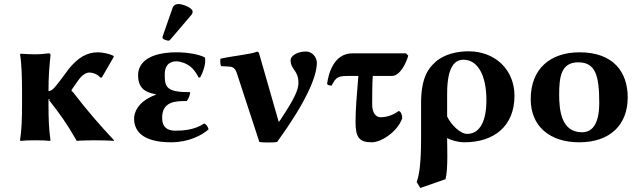

<svg xmlns="http://www.w3.org/2000/svg" viewBox="-20 -700 3193 958"><path d="M346 -238C340 -246 337 -243 337 -248C337 -253 338 -253 341 -257L371 -300C392 -330 414 -338 425 -338C447 -338 470 -327 480 -313H488L548 -417L545 -422C528 -431 493 -439 469 -439C415 -439 370 -414 323 -356C323 -356 284 -302 262 -275C251 -262 240 -247 222 -245V-246C222 -321 226 -364 232 -424C232 -431 229 -434 223 -434C209 -432 182 -429 154 -429C128 -429 101 -431 83 -432L80 -428C88 -385 90 -310 90 -235V-180C90 -105 88 -54 80 0L82 3C103 1 121 0 156 0C190 0 211 1 230 3L232 0C224 -57 222 -104 222 -180V-205C231 -205 230 -204 228 -203C226 -202 224 -201 226 -199C280 -129 309 -91 363 3C378 1 432 0 449 0C466 0 538 1 547 3L549 0C475 -79 416 -147 346 -238Z M861 -394C878 -394 906 -386 930 -368C947 -354 961 -334 971 -313L979 -314C994 -341 1008 -383 1003 -411L1001 -414C970 -430 912 -439 862 -439C728 -439 669 -390 669 -325C669 -261 703 -239 757 -230V-227C661 -192 649 -131 649 -108C649 -56 680 10 834 10C920 10 987 -24 1021 -55C1016 -69 1011 -78 999 -84C949 -50 889 -48 853 -48C817 -48 789 -64 789 -111C789 -193 852 -196 912 -196C923 -210 929 -231 929 -240C810 -240 802 -265 802 -328C802 -386 838 -394 861 -394ZM870 -680C859 -680 846 -674 842 -663L792 -520C791 -517 791 -512 791 -511C791 -504 813 -497 821 -497C825 -497 829 -501 832 -505L936 -627C940 -632 941 -637 941 -642C941 -662 890 -680 870 -680Z M1163 -331 1274 8C1284 12 1353 12 1363 8C1500 -181 1561 -313 1561 -387C1561 -415 1537 -443 1507 -443C1458 -443 1430 -418 1430 -401C1430 -350 1469 -352 1469 -286C1469 -253 1451 -210 1379 -102C1378 -100 1377 -99 1376 -98C1372 -91 1371 -90 1369 -98L1274 -429C1271 -440 1269 -442 1262 -442C1232 -429 1140 -421 1080 -407C1078 -399 1079 -378 1083 -370L1120 -368C1143 -367 1154 -360 1163 -331Z M1768 -321C1759 -212 1754 -150 1754 -92C1754 -16 1771 10 1835 10C1882 10 1963 -42 1987 -110C1987 -127 1980 -145 1969 -146C1930 -117 1892 -115 1879 -115C1856 -115 1837 -136 1837 -178C1837 -210 1837 -285 1840 -321H1935C1976 -321 2006 -384 2017 -422L2006 -434H1739C1646 -434 1619 -334 1612 -281C1616 -275 1625 -273 1635 -273C1656 -317 1670 -321 1719 -321Z M2203 194C2210 167 2212 124 2212 77C2212 48 2211 17 2211 -11C2232 0 2265 10 2297 10C2442 10 2547 -68 2547 -222C2547 -353 2450 -444 2318 -444C2265 -444 2199 -432 2153 -391C2122 -363 2081 -319 2081 -186V-7C2081 118 2071 177 2059 208L2077 238ZM2407 -200C2407 -97 2375 -32 2311 -32C2274 -32 2228 -82 2211 -119V-232C2211 -374 2253 -402 2293 -402C2361 -402 2407 -329 2407 -200Z M2628 -205C2628 -72 2721 10 2870 10C3023 10 3112 -76 3112 -214C3112 -340 3041 -439 2872 -439C2729 -439 2628 -360 2628 -205ZM2865 -389C2950 -389 2970 -326 2970 -187C2970 -72 2929 -40 2884 -40C2780 -40 2770 -151 2770 -228C2770 -315 2779 -389 2865 -389Z"/></svg>

Font: Libertinus Sans
Style: Bold
Weight: 700
Designer: Philipp H. Poll, Khaled Hosny
Foundry: Caleb Maclennan
Version: Version 7.050;RELEASE